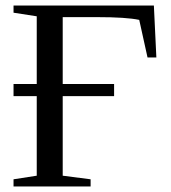

<svg xmlns="http://www.w3.org/2000/svg" viewBox="-20 -675 618 695"><path d="M308 0H29V-26L113 -39V-327H29V-371H113V-616L29 -629V-655H537L546 -467H514L484 -603Q437 -613 331 -613H207V-371H393V-327H207V-39L308 -26Z"/></svg>

Font: Libra Serif Modern
Style: Regular
Weight: 400
Designer: Stefan Peev, Context Ltd
Foundry: Stefan Peev, Context Ltd
Version: Version 1.000